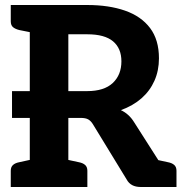

<svg xmlns="http://www.w3.org/2000/svg" viewBox="-20 -747 735 767"><path d="M28 -276V-383H276V-276ZM99 0V-727H329Q415 -727 479.5 -704.5Q544 -682 579.5 -635Q615 -588 615 -514Q615 -465 597 -424.5Q579 -384 545.5 -354.5Q512 -325 463 -307Q495 -292 515 -260L681 0H542Q502 0 486 -30L351 -251Q343 -264 332.5 -270Q322 -276 302 -276H253V0ZM253 -383H328Q396 -383 430.5 -415.5Q465 -448 465 -502Q465 -554 431.5 -582Q398 -610 329 -610H253ZM587 0 533 -123 604 -109ZM23 0V-65Q23 -80 32 -88Q41 -96 57 -99L107 -110L121 0ZM121 -727 107 -617 57 -627Q41 -631 32 -638.5Q23 -646 23 -662V-727ZM231 0 244 -110 295 -99Q311 -96 320 -88Q329 -80 329 -65V0ZM587 0 600 -110 651 -99Q667 -96 676 -88Q685 -80 685 -65V0Z"/></svg>

Font: Aleo ExtraBold
Style: Regular
Weight: 800
Designer: Alessio Laiso
Foundry: Alessio Laiso
Version: Version 2.001;gftools[0.9.29]